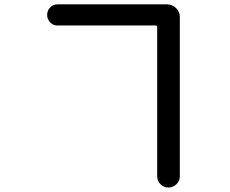

<svg xmlns="http://www.w3.org/2000/svg" viewBox="-20 -797 1040 869"><path d="M691.4 -674.8Q691.4 -681.6 683.6 -681.6H240.2Q220.7 -681.6 207 -695.8Q193.4 -710 193.4 -729.5Q193.4 -749 207 -763.2Q220.7 -777.3 240.2 -777.3H736.3Q759.8 -777.3 776.9 -760.3Q793.9 -743.2 793.9 -719.7V1Q793.9 21.5 778.8 36.6Q763.7 51.8 742.2 51.8Q720.7 51.8 706.1 36.6Q691.4 21.5 691.4 1Z"/></svg>

Font: Gen Jyuu Gothic Medium
Style: Regular
Weight: 500
Designer: [Source Han Sans]
Ryoko NISHIZUKA  (kana & ideographs); Paul D. Hunt (Latin, Greek & Cyrillic); Wenlong ZHANG  (bopomofo
Version: Version 1.002.20150607